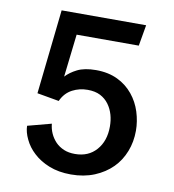

<svg xmlns="http://www.w3.org/2000/svg" viewBox="-79 -756 759 839"><g transform="rotate(10 300.0 -336.5)"><path d="M170.9 -190.9Q172.9 -168.5 182.1 -147.9Q190.9 -128.4 206.5 -111.8Q221.7 -96.2 243.7 -86.9Q264.6 -78.1 293 -78.1Q352.5 -78.1 387.7 -118.2Q422.9 -158.2 422.9 -222.2Q422.9 -250.5 416 -274.4Q408.7 -299.8 394 -319.8Q378.9 -340.3 356 -352.1Q333 -363.8 299.8 -363.8Q263.2 -363.8 232.4 -347.7Q199.7 -330.6 183.1 -293.9L85.9 -311L127 -686H502L485.8 -592.8H210L188 -402.8Q207.5 -423.8 237.8 -439Q270 -455.1 320.8 -455.1Q375.5 -455.1 417 -435.1Q457 -416 484.9 -381.8Q511.7 -349.1 524.9 -307.6Q538.1 -265.6 538.1 -224.1Q538.1 -174.8 521.5 -132.3Q504.4 -88.4 473.1 -57.1Q440.9 -24.9 395 -5.9Q348.6 13.2 291 13.2Q235.8 13.2 193.4 -3.9Q152.8 -20 124 -46.9Q96.7 -71.8 81.5 -104Q66.4 -135.3 65.9 -163.1Z"/></g></svg>

Font: Post Grotesk Medium
Style: Medium
Weight: 500
Version: Version 1.0